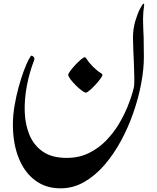

<svg xmlns="http://www.w3.org/2000/svg" viewBox="-20 -734 857 1047"><path d="M538.6 -325.7Q538.6 -319.3 527.1 -303.7Q515.6 -288.1 499.5 -270.8Q483.4 -253.4 468.8 -241.2Q454.1 -229 448.2 -229Q440.4 -229 424.8 -241Q409.2 -252.9 392.3 -269.8Q375.5 -286.6 363.8 -302.2Q352.1 -317.9 352.1 -325.7Q352.1 -332.5 363.5 -347.9Q375 -363.3 391.1 -380.4Q407.2 -397.5 421.6 -409.7Q436 -421.9 442.4 -421.9Q447.8 -421.4 455.6 -408Q463.4 -394.5 487.3 -370.1Q511.2 -346.7 524.9 -338.9Q538.6 -331.1 538.6 -325.7ZM343.3 127Q411.1 127 464.6 100.6Q518.1 74.2 558.6 32.5Q599.1 -9.3 627.7 -57.1Q656.2 -105 674.3 -149.2Q692.4 -193.4 701.2 -224.4Q710 -255.4 710.9 -262.2Q712.9 -277.8 712.4 -311.8Q711.9 -345.7 710.2 -387Q708.5 -428.2 706.8 -466.3Q705.1 -504.4 705.1 -527.8Q705.1 -575.7 717.5 -618.2Q730 -660.6 744.1 -687.3Q758.3 -713.9 762.7 -713.9Q767.6 -713.9 765.9 -704.6Q764.2 -695.3 761.5 -666.5Q758.8 -637.7 761.2 -579.1Q762.2 -568.8 763.4 -529.3Q764.6 -489.7 764.6 -422.9Q764.6 -356.9 750 -278.8Q735.4 -200.7 707.5 -120.1Q679.7 -39.6 639.6 34.2Q599.6 107.9 549.1 166.3Q498.5 224.6 438.5 258.8Q378.4 293 310.1 293Q228.5 293 170.2 248.5Q111.8 204.1 81.1 125.5Q50.3 46.9 50.3 -55.2Q50.3 -104 59.1 -156.5Q67.9 -209 81.3 -257.8Q94.7 -306.6 109.1 -345.7Q123.5 -384.8 135.5 -407.7Q147.5 -430.7 152.3 -430.7Q156.2 -430.7 163.3 -423.6Q170.4 -416.5 166 -405.3Q140.1 -338.4 126.2 -264.9Q112.3 -191.4 115 -121.8Q117.7 -52.2 141.6 3.9Q165.5 60.1 214.6 93.5Q263.7 127 343.3 127Z"/></svg>

Font: Awami Nastaliq
Style: Regular
Weight: 400
Designer: Peter Martin, SIL International
Foundry: SIL International
Version: Version 3.100